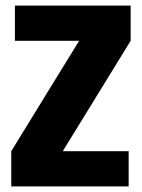

<svg xmlns="http://www.w3.org/2000/svg" viewBox="-20 -662 504 682"><path d="M444 -642V-517L203 -125H437V0H20V-125L261 -517H33V-642Z"/></svg>

Font: Teko
Style: Bold
Weight: 700
Designer: Manushi Parikh, Jonny Pinhorn
Foundry: Indian Type Foundry
Version: Version 1.106;PS 1.0;hotconv 1.0.78;makeotf.lib2.5.61930; tt